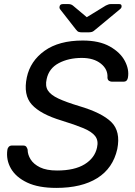

<svg xmlns="http://www.w3.org/2000/svg" viewBox="-20 -908 659 938"><path d="M255 10Q168 10 113 -16Q58 -42 33.5 -84.5Q9 -127 16 -176Q17 -185 23 -191Q29 -197 38 -197H93Q104 -197 108.5 -191Q113 -185 115 -177Q115 -153 129.5 -129.5Q144 -106 175.5 -90.5Q207 -75 259 -75Q344 -75 393.5 -105.5Q443 -136 454 -187Q462 -221 445 -243Q428 -265 387 -282Q346 -299 281 -319Q178 -350 135.5 -397Q93 -444 111 -530Q128 -610 198 -660Q268 -710 384 -710Q465 -710 516.5 -681Q568 -652 590 -610Q612 -568 605 -529Q604 -521 599 -515Q594 -509 583 -509H526Q520 -509 513 -513Q506 -517 505 -528Q508 -569 473 -597Q438 -625 380 -625Q315 -625 267 -599.5Q219 -574 208 -522Q200 -488 214 -466Q228 -444 265.5 -426.5Q303 -409 366 -390Q478 -357 524 -311.5Q570 -266 553 -180Q532 -86 455.5 -38Q379 10 255 10ZM380 -750Q372 -750 365 -752Q358 -754 350 -765L275 -861Q269 -868 271 -876Q273 -888 287 -888H315Q327 -888 336 -881L404 -824L497 -881Q504 -884 509 -886Q514 -888 520 -888H563Q575 -888 574 -876Q574 -869 565 -862L448 -765Q436 -754 428.5 -752Q421 -750 412 -750Z"/></svg>

Font: Lubike
Style: Italic
Weight: 400
Italic angle: -12°
Foundry: Honoka55
Version: Version 1.000;July 22, 2022;FontCreator 14.0.0.2862 64-bit